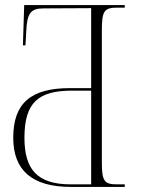

<svg xmlns="http://www.w3.org/2000/svg" viewBox="-20 -734 552 754"><path d="M258 0H470V-10H439C390 -10 380 -23 380 -95V-614C380 -691 389 -704 440 -704H470V-714H75L70 -556H80L83 -610C86 -681 100 -701 150 -701L338 -702V-388H255C100 -388 32 -328 32 -193C32 -66 105 0 258 0ZM258 -10C125 -10 76 -70 76 -193C76 -333 132 -378 263 -378H338V-10Z"/></svg>

Font: Noto Serif Display SemiCondensed ExtraLight
Style: Regular
Weight: 200
Width: 4
Designer: Monotype Design Team
Foundry: Monotype Imaging Inc.
Version: Version 2.009